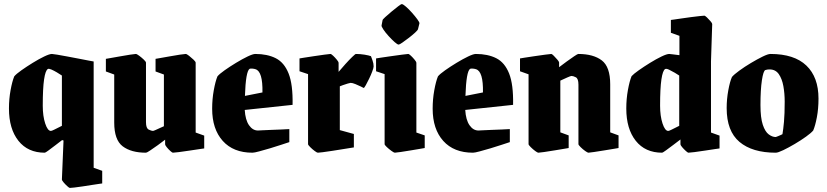

<svg xmlns="http://www.w3.org/2000/svg" viewBox="-20 -738 4064 943"><path d="M235 -473Q240 -473 261 -469.5Q282 -466 311 -460.5Q340 -455 369 -449.5Q398 -444 418 -440Q438 -436 440 -436V86L482 101V163Q482 163 467.5 165Q453 167 431 170.5Q409 174 386 177.5Q363 181 345.5 183Q328 185 323 185Q320 185 310.5 176.5Q301 168 292.5 158Q284 148 284 144L292 -48L285 -50Q272 -40 252.5 -25Q233 -10 218 1Q203 12 200 12Q117 12 70.5 -46.5Q24 -105 24 -205Q24 -252 32 -295.5Q40 -339 50 -363Q60 -375 85.5 -393Q111 -411 141 -429.5Q171 -448 197 -460.5Q223 -473 235 -473ZM215 -399Q203 -392 196.5 -348Q190 -304 190 -219Q190 -168 202 -131.5Q214 -95 230 -95Q234 -95 247 -101.5Q260 -108 272 -114Q284 -120 284 -120V-367Q274 -374 259.5 -382.5Q245 -391 232.5 -396.5Q220 -402 215 -399Z M697 12Q624 12 582.5 -19.5Q541 -51 541 -136V-372L500 -387V-449Q500 -449 520.5 -452.5Q541 -456 568.5 -461Q596 -466 619 -469.5Q642 -473 647 -473Q652 -473 664 -464Q676 -455 686.5 -445Q697 -435 697 -430V-138Q697 -108 710.5 -101.5Q724 -95 731 -95Q734 -95 744 -99.5Q754 -104 766 -109.5Q778 -115 785 -118V-372L744 -387V-449Q744 -449 764.5 -452.5Q785 -456 812.5 -461Q840 -466 863 -469.5Q886 -473 892 -473Q897 -473 908.5 -464Q920 -455 930.5 -445Q941 -435 941 -430V-87L983 -72V-9Q983 -9 962 -6Q941 -3 912 1.5Q883 6 859 9Q835 12 829 12Q826 12 816.5 3.5Q807 -5 799 -15Q791 -25 791 -29V-52Q776 -40 755 -25Q734 -10 717.5 1Q701 12 697 12Z M1401 -40Q1388 -36 1361.5 -27Q1335 -18 1306 -9.5Q1277 -1 1253 5.5Q1229 12 1220 12Q1126 12 1074 -46Q1022 -104 1022 -204Q1022 -251 1030 -295Q1038 -339 1048 -363Q1058 -375 1083.5 -393Q1109 -411 1139.5 -429.5Q1170 -448 1196 -460.5Q1222 -473 1234 -473Q1293 -473 1334.5 -452Q1376 -431 1397.5 -377Q1419 -323 1417 -223L1182 -198Q1185 -149 1203 -123Q1221 -97 1247 -97Q1248 -97 1266 -98Q1284 -99 1310.5 -100Q1337 -101 1362 -102Q1387 -103 1401 -104ZM1206 -400Q1187 -388 1183 -267L1269 -284Q1271 -387 1235 -398Q1230 -400 1220 -401Q1210 -402 1206 -400Z M1541 12Q1537 12 1525.5 3.5Q1514 -5 1503.5 -15.5Q1493 -26 1493 -30V-374L1451 -388V-451Q1451 -451 1472 -454.5Q1493 -458 1521 -462Q1549 -466 1573 -469.5Q1597 -473 1603 -473Q1607 -473 1616.5 -464Q1626 -455 1634.5 -444.5Q1643 -434 1643 -430V-385Q1658 -403 1676.5 -423.5Q1695 -444 1710 -458.5Q1725 -473 1728 -473Q1749 -473 1770.5 -469.5Q1792 -466 1802 -462Q1804 -457 1809.5 -441.5Q1815 -426 1815 -412Q1815 -405 1808.5 -387.5Q1802 -370 1793 -351.5Q1784 -333 1776.5 -319.5Q1769 -306 1766 -306Q1765 -307 1752.5 -313Q1740 -319 1725.5 -325Q1711 -331 1702 -331Q1699 -331 1687.5 -327.5Q1676 -324 1664.5 -320Q1653 -316 1649 -314V-99L1718 -80V-14Q1718 -14 1702 -11.5Q1686 -9 1661.5 -5Q1637 -1 1611 3Q1585 7 1565.5 9.5Q1546 12 1541 12Z M1859 -639Q1859 -642 1872 -654Q1885 -666 1903 -681Q1921 -696 1935.5 -707Q1950 -718 1953 -718Q1959 -718 1973.5 -705.5Q1988 -693 2003.5 -675.5Q2019 -658 2030 -643Q2041 -628 2040 -623L2033 -595Q2032 -590 2019 -578Q2006 -566 1988.5 -552.5Q1971 -539 1956.5 -529Q1942 -519 1938 -519Q1932 -519 1918 -531.5Q1904 -544 1888.5 -561Q1873 -578 1863 -593Q1853 -608 1854 -613ZM1919 12Q1915 12 1902.5 3Q1890 -6 1879.5 -16Q1869 -26 1869 -30V-374L1827 -388V-451Q1827 -451 1848.5 -454.5Q1870 -458 1900 -462Q1930 -466 1954.5 -469.5Q1979 -473 1985 -473Q1989 -473 1998.5 -464Q2008 -455 2016.5 -444.5Q2025 -434 2025 -430V-87L2066 -73V-11Q2066 -11 2046 -7.5Q2026 -4 1998.5 0.5Q1971 5 1948 8.5Q1925 12 1919 12Z M2484 -40Q2471 -36 2444.5 -27Q2418 -18 2389 -9.5Q2360 -1 2336 5.5Q2312 12 2303 12Q2209 12 2157 -46Q2105 -104 2105 -204Q2105 -251 2113 -295Q2121 -339 2131 -363Q2141 -375 2166.5 -393Q2192 -411 2222.5 -429.5Q2253 -448 2279 -460.5Q2305 -473 2317 -473Q2376 -473 2417.5 -452Q2459 -431 2480.5 -377Q2502 -323 2500 -223L2265 -198Q2268 -149 2286 -123Q2304 -97 2330 -97Q2331 -97 2349 -98Q2367 -99 2393.5 -100Q2420 -101 2445 -102Q2470 -103 2484 -104ZM2289 -400Q2270 -388 2266 -267L2352 -284Q2354 -387 2318 -398Q2313 -400 2303 -401Q2293 -402 2289 -400Z M2624 12Q2620 12 2608.5 3.5Q2597 -5 2586.5 -15.5Q2576 -26 2576 -30V-373L2534 -388V-451Q2534 -451 2555 -454.5Q2576 -458 2604.5 -462Q2633 -466 2657.5 -469.5Q2682 -473 2688 -473Q2691 -473 2700 -464Q2709 -455 2717.5 -445Q2726 -435 2726 -431V-408Q2743 -421 2763.5 -436Q2784 -451 2800.5 -462Q2817 -473 2820 -473Q2894 -473 2935.5 -441.5Q2977 -410 2977 -324V-88L3018 -73V-11Q3018 -11 2997.5 -7.5Q2977 -4 2949 0.5Q2921 5 2898 8.5Q2875 12 2870 12Q2866 12 2854 3.5Q2842 -5 2831.5 -15.5Q2821 -26 2821 -30V-322Q2821 -352 2808 -358.5Q2795 -365 2787 -365Q2783 -365 2766 -357.5Q2749 -350 2732 -342V-88L2773 -73V-11Q2773 -11 2752.5 -7.5Q2732 -4 2704.5 0.5Q2677 5 2653.5 8.5Q2630 12 2624 12Z M3267 -473Q3272 -473 3285 -471Q3298 -469 3317 -467V-562L3275 -577V-640Q3275 -640 3290 -642Q3305 -644 3328 -647.5Q3351 -651 3374.5 -654Q3398 -657 3416 -659Q3434 -661 3439 -661Q3443 -661 3452 -652.5Q3461 -644 3469.5 -634Q3478 -624 3478 -620L3472 -437V-87L3514 -72V-9Q3514 -9 3493 -6Q3472 -3 3443.5 1.5Q3415 6 3391 9Q3367 12 3361 12Q3358 12 3348.5 3.5Q3339 -5 3330.5 -15Q3322 -25 3322 -29V-53Q3309 -43 3288.5 -27.5Q3268 -12 3251.5 0Q3235 12 3232 12Q3149 12 3102.5 -46.5Q3056 -105 3056 -205Q3056 -252 3064 -296Q3072 -340 3082 -364Q3092 -375 3117.5 -393Q3143 -411 3173 -429.5Q3203 -448 3229 -460.5Q3255 -473 3267 -473ZM3247 -399Q3235 -392 3228.5 -348Q3222 -304 3222 -219Q3222 -168 3234 -131.5Q3246 -95 3262 -95Q3266 -95 3279 -101.5Q3292 -108 3304 -114Q3316 -120 3316 -120V-367Q3309 -372 3294.5 -380.5Q3280 -389 3266.5 -395.5Q3253 -402 3247 -399Z M3790 12Q3675 12 3612 -41Q3549 -94 3549 -207Q3549 -251 3557 -294.5Q3565 -338 3575 -360Q3585 -372 3611 -391Q3637 -410 3668 -428.5Q3699 -447 3725.5 -460Q3752 -473 3764 -473Q3881 -473 3940.5 -416Q4000 -359 4000 -254Q4000 -204 3992 -162Q3984 -120 3974 -97Q3964 -85 3939 -67Q3914 -49 3883.5 -31Q3853 -13 3827 -0.5Q3801 12 3790 12ZM3790 -65Q3793 -66 3801 -69Q3809 -72 3816 -75.5Q3823 -79 3823 -79Q3827 -102 3830.5 -140Q3834 -178 3834 -239Q3834 -279 3827.5 -315Q3821 -351 3805 -374Q3789 -397 3760 -397Q3755 -397 3750 -396.5Q3745 -396 3739 -394Q3729 -390 3722 -343.5Q3715 -297 3715 -222Q3715 -159 3726.5 -125Q3738 -91 3755.5 -78Q3773 -65 3790 -65Z"/></svg>

Font: Grenze Gotisch Black
Style: Regular
Weight: 900
Designer: Renata Polastri
Foundry: Omnibus-Type
Version: Version 1.001